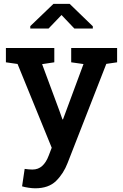

<svg xmlns="http://www.w3.org/2000/svg" viewBox="-20 -782 648 1015"><path d="M166 213.4Q150.9 213.4 131.1 210.4Q111.3 207.5 96.7 203.1L110.4 110.8Q118.7 112.3 131.3 113.3Q144 114.3 151.4 114.3Q182.1 114.3 203.1 95.2Q224.1 76.2 237.3 41L253.4 -1L72.8 -443.8L11.2 -452.6V-528.3H267.1V-452.6L202.6 -442.9L293.9 -196.8L310.1 -150.9H313L421.4 -443.4L356.4 -452.6V-528.3H599.1V-452.6L542 -444.3L337.4 79.6Q315.9 135.7 276.4 174.6Q236.8 213.4 166 213.4ZM140.1 -631.3V-644L262.7 -761.7H348.1L470.7 -643.1V-631.3H373L305.2 -702.6L236.8 -631.3Z"/></svg>

Font: Roboto Slab Medium
Style: Regular
Weight: 500
Designer: Google
Version: Version 2.001; ttfautohint (v1.8.3)